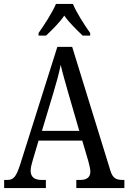

<svg xmlns="http://www.w3.org/2000/svg" viewBox="-20 -951 649 971"><path d="M175 -784V-771H213C244 -801 280 -835 305 -872C331 -835 367 -801 398 -771H436V-784C409 -822 367 -886 349 -931H263C244 -886 202 -822 175 -784ZM1 0H212V-41H190C152 -41 135 -58 135 -88C135 -103 141 -126 146 -142L175 -240H396L427 -135C432 -116 437 -95 437 -83C437 -56 420 -41 386 -41H366V0H609V-41H600C565 -41 549 -52 538 -89L345 -714H270L82 -119C61 -55 48 -41 16 -41H1ZM192 -289 251 -485C267 -538 279 -583 287 -623C296 -583 310 -535 327 -475L381 -289Z"/></svg>

Font: Noto Serif Ethiopic Cn
Style: Regular
Weight: 400
Width: 3
Designer: Monotype Design Team
Foundry: Monotype Imaging Inc.
Version: Version 2.102